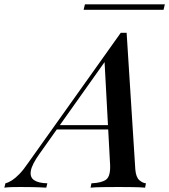

<svg xmlns="http://www.w3.org/2000/svg" viewBox="-109 -864 779 884"><path d="M73 -156Q38 -107 33 -77.5Q28 -48 48 -34.5Q68 -21 109 -20L104 0Q71 -2 41 -2.5Q11 -3 -16 -3Q-40 -3 -56.5 -2.5Q-73 -2 -89 0L-84 -20Q-69 -24 -53.5 -34Q-38 -44 -19.5 -63Q-1 -82 20 -113L447 -713Q454 -713 460.5 -713Q467 -713 474 -713L514 -84Q517 -48 532.5 -34.5Q548 -21 563 -20L559 0Q537 -2 503 -2.5Q469 -3 438 -3Q399 -3 364 -2.5Q329 -2 308 0L312 -20Q360 -22 380 -37.5Q400 -53 398 -104L372 -587L388 -600ZM158 -288H450L442 -268H140ZM650 -844 644 -819H276L282 -844Z"/></svg>

Font: Playfair Display Medium
Style: Italic
Weight: 500
Italic angle: -14°
Designer: Claus Eggers Sørensen
Foundry: Claus Eggers Sørensen
Version: Version 1.203